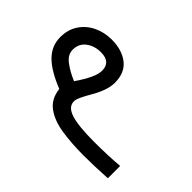

<svg xmlns="http://www.w3.org/2000/svg" viewBox="-173 -483 948 948"><g transform="rotate(-45 300.5 -9.5)"><path d="M54.7 319.8Q52.2 276.9 50.8 236.6Q49.3 196.3 49.3 157.7Q49.3 72.8 59.8 3.2Q70.3 -66.4 102.1 -110.4Q133.8 -154.3 196.8 -161.6Q232.9 -252.4 276.6 -295.7Q320.3 -338.9 380.9 -339.4Q433.6 -339.4 472.2 -314Q510.7 -288.6 531.7 -245.6Q552.7 -202.6 552.7 -149.9Q552.7 -79.1 517.8 -33.9Q482.9 11.2 411.6 11.2Q376.5 11.2 330.6 -9.3Q314 -16.6 290 -30.5Q266.1 -44.4 242.7 -55.9Q219.2 -67.4 204.6 -67.4Q166.5 -67.4 150.1 -16.4Q133.8 34.7 133.8 144Q133.8 191.9 135.5 236.3Q137.2 280.8 140.6 319.8ZM275.4 -137.2Q319.3 -106.9 352.8 -91.3Q386.2 -75.7 411.1 -75.7Q470.7 -76.2 470.7 -144Q470.7 -189 446.8 -220.5Q422.9 -252 380.9 -252Q345.7 -252 320.1 -217.3Q294.4 -182.6 275.4 -137.2Z"/></g></svg>

Font: Vazir WOL
Style: Regular-WOL
Weight: 400
Designer: Saber Rastikerdar
Foundry: Saber Rastikerdar
Version: Version 30.00;August 23, 2021;FontCreator 13.0.0.2683 64-bit